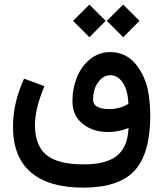

<svg xmlns="http://www.w3.org/2000/svg" viewBox="-20 -610 729 858"><path d="M651.4 -93.8Q651.4 76.7 581.3 152.6Q511.2 228.5 352.1 228.5Q198.2 228.5 118.2 160.2Q38.1 91.8 38.1 -43Q38.1 -147.5 84 -250L87.4 -258.3L96.2 -255.4L168.9 -228.5L178.2 -225.1L174.8 -215.3Q136.2 -121.6 136.2 -51.3Q136.2 39.1 186.5 81.8Q236.8 124.5 354 124.5Q398.9 124.5 432.6 116.9Q466.3 109.4 488.5 95.9Q510.7 82.5 525.1 61.8Q539.6 41 546.1 17.1Q552.7 -6.8 554.7 -38.1Q511.2 -20 462.4 -20Q395.5 -20 349.6 -56.6Q303.7 -93.3 303.7 -158.2Q303.7 -215.3 324 -265.1Q344.2 -314.9 383.5 -346.2Q422.9 -377.4 472.7 -377.4Q505.9 -377.4 534.4 -364.3Q563 -351.1 583 -327.6Q603 -304.2 617.2 -275.9Q631.3 -247.6 639.6 -214.4Q645 -191.9 648.2 -156.5Q651.4 -121.1 651.4 -93.8ZM396 -165Q396 -122.6 468.3 -122.6Q516.1 -122.6 553.7 -146Q552.7 -181.6 543.2 -210.4Q533.7 -239.3 515.4 -256.6Q497.1 -273.9 473.1 -273.9Q442.4 -273.9 419.2 -243.2Q396 -212.4 396 -165ZM533.2 -586.9 600.6 -519.5 603.5 -516.6 600.6 -514.2 533.2 -446.3 530.3 -443.8 527.8 -446.3 460 -514.2 457.5 -516.6 460 -519.5 527.8 -586.9 530.3 -589.8ZM382.3 -586.9 449.7 -519.5 452.6 -516.6 449.7 -514.2 382.3 -446.3 379.4 -443.8 377 -446.3 309.1 -514.2 306.6 -516.6 309.1 -519.5 377 -586.9 379.4 -589.8Z"/></svg>

Font: Samim WOL
Style: Medium-WOL
Weight: 500
Foundry: DejaVu fonts team - Redesigned by Saber Rastikerdar
Version: Version 4.0.0